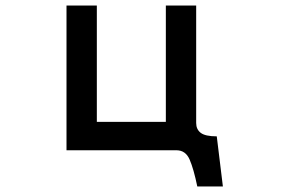

<svg xmlns="http://www.w3.org/2000/svg" viewBox="-20 -498 1040 690"><path d="M781 172H689Q676 109 661.5 75.5Q647 42 614 42H219V-478H328V-60H576V-478H685V-56Q685 -33 701.5 -20.5Q718 -8 759 -8Z"/></svg>

Font: NanumGothicCoding
Style: Bold
Weight: 700
Monospace: yes
Designer: Kwon Bruce; Nicolas Noh; Sung-woo Choi; Go-un Cha; Soo-hyun Park;
Foundry: NHN Corporation
Version: Version 2.000;PS 1;hotconv 1.0.49;makeotf.lib2.0.14853